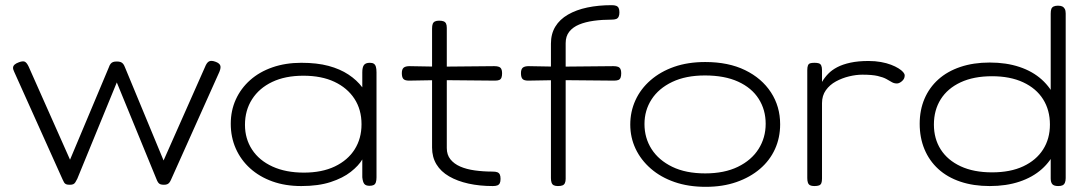

<svg xmlns="http://www.w3.org/2000/svg" viewBox="-20 -709 4210 743"><path d="M250 6Q241 6 236 4Q231 2 228 -3Q225 -8 222 -15L35 -431Q30 -441 30.5 -447.5Q31 -454 36.5 -459Q42 -464 53 -468Q69 -474 76.5 -470Q84 -466 91 -451L251 -91L401 -448Q404 -457 408 -462Q412 -467 417.5 -469Q423 -471 432 -471Q441 -471 446.5 -469Q452 -467 456 -462.5Q460 -458 463 -450L613 -88L773 -449Q780 -467 789 -471.5Q798 -476 814 -470Q828 -465 832 -456.5Q836 -448 829 -431L642 -14Q639 -7 635.5 -2.5Q632 2 627 4Q622 6 614 6Q606 6 600.5 4Q595 2 591.5 -3.5Q588 -9 585 -17L432 -390L279 -17Q275 -9 271.5 -3.5Q268 2 263 4Q258 6 250 6Z M1410 10Q1396 10 1390 3Q1384 -4 1382 -23V-92Q1368 -68 1337.5 -44Q1307 -20 1259.5 -4.5Q1212 11 1146 11Q1084 11 1034 -7Q984 -25 948 -57.5Q912 -90 892.5 -134Q873 -178 873 -230Q873 -281 892.5 -324Q912 -367 948 -399Q984 -431 1034.5 -448.5Q1085 -466 1146 -466Q1207 -466 1251.5 -454Q1296 -442 1328.5 -420.5Q1361 -399 1382 -371V-429Q1382 -449 1388.5 -457.5Q1395 -466 1411 -466Q1421 -466 1426.5 -462.5Q1432 -459 1434.5 -451Q1437 -443 1437 -429V-23Q1437 -11 1434.5 -3.5Q1432 4 1426 7Q1420 10 1410 10ZM1156 -41Q1226 -41 1276 -65Q1326 -89 1352.5 -131Q1379 -173 1379 -228Q1379 -285 1351.5 -327Q1324 -369 1274 -392.5Q1224 -416 1154 -416Q1084 -416 1033.5 -392Q983 -368 955.5 -325Q928 -282 928 -226Q928 -172 955.5 -130Q983 -88 1034.5 -64.5Q1086 -41 1156 -41Z M1887 11Q1836 11 1793 1.5Q1750 -8 1718 -26.5Q1686 -45 1669 -73Q1652 -101 1652 -138V-598Q1652 -610 1654.5 -616.5Q1657 -623 1663 -626Q1669 -629 1679 -629Q1690 -629 1696.5 -626.5Q1703 -624 1706 -618Q1709 -612 1709 -601V-136Q1709 -110 1723 -92.5Q1737 -75 1761 -64.5Q1785 -54 1817.5 -49.5Q1850 -45 1886 -45Q1898 -45 1904.5 -42.5Q1911 -40 1914 -34Q1917 -28 1917 -17Q1917 -6 1914 0Q1911 6 1904.5 8.5Q1898 11 1887 11ZM1565 -453 1679 -451 1893 -453Q1904 -453 1910.5 -450.5Q1917 -448 1920 -442Q1923 -436 1923 -426Q1923 -415 1920.5 -408.5Q1918 -402 1912 -399.5Q1906 -397 1895 -397L1679 -399L1563 -397Q1547 -397 1541 -403.5Q1535 -410 1535 -426Q1535 -441 1542 -447Q1549 -453 1565 -453Z M2139 11Q2129 11 2123 8Q2117 5 2114.5 -2Q2112 -9 2112 -20V-540Q2112 -578 2129 -606Q2146 -634 2178 -652.5Q2210 -671 2253 -680Q2296 -689 2347 -689Q2358 -689 2364.5 -686.5Q2371 -684 2374 -678Q2377 -672 2377 -661Q2377 -651 2374 -644.5Q2371 -638 2364.5 -635.5Q2358 -633 2346 -633Q2310 -633 2277.5 -628.5Q2245 -624 2221 -614Q2197 -604 2183 -586.5Q2169 -569 2169 -542V-17Q2169 -7 2166 -0.5Q2163 6 2156.5 8.5Q2150 11 2139 11ZM2026 -453 2140 -451 2354 -453Q2365 -453 2371.5 -450.5Q2378 -448 2381 -442Q2384 -436 2384 -426Q2384 -415 2381.5 -408.5Q2379 -402 2373 -399.5Q2367 -397 2356 -397L2140 -399L2024 -397Q2008 -397 2002 -403.5Q1996 -410 1996 -426Q1996 -441 2003 -447Q2010 -453 2026 -453Z M2711 14Q2644 14 2590.5 -4.5Q2537 -23 2498.5 -56.5Q2460 -90 2439.5 -133.5Q2419 -177 2419 -227Q2419 -277 2439 -321Q2459 -365 2497.5 -398.5Q2536 -432 2589 -450.5Q2642 -469 2709 -469Q2799 -469 2863.5 -437.5Q2928 -406 2963.5 -351.5Q2999 -297 2999 -228Q2999 -176 2979 -132Q2959 -88 2921 -55.5Q2883 -23 2830 -4.5Q2777 14 2711 14ZM2709 -38Q2783 -38 2835.5 -63.5Q2888 -89 2915.5 -132.5Q2943 -176 2943 -230Q2943 -284 2916 -326.5Q2889 -369 2836.5 -393Q2784 -417 2708 -417Q2634 -417 2581.5 -392Q2529 -367 2501.5 -324.5Q2474 -282 2474 -229Q2474 -175 2501.5 -132Q2529 -89 2581.5 -63.5Q2634 -38 2709 -38Z M3131 11Q3121 11 3115 8Q3109 5 3106.5 -2Q3104 -9 3104 -20V-437Q3104 -449 3106.5 -455.5Q3109 -462 3115 -464Q3121 -466 3132 -466Q3142 -466 3148.5 -464Q3155 -462 3158 -455.5Q3161 -449 3161 -437V-392Q3171 -409 3185 -423.5Q3199 -438 3220 -449Q3241 -460 3271 -466.5Q3301 -473 3341 -473Q3367 -473 3389 -469Q3411 -465 3428 -458.5Q3445 -452 3457 -444.5Q3469 -437 3475 -430Q3481 -423 3481 -417Q3481 -404 3470.5 -395Q3460 -386 3451 -386Q3440 -386 3431.5 -391Q3423 -396 3410.5 -403Q3398 -410 3376.5 -415Q3355 -420 3317 -420Q3293 -420 3266 -413.5Q3239 -407 3215 -394Q3191 -381 3176 -360Q3161 -339 3161 -310V-18Q3161 -7 3158.5 -0.5Q3156 6 3149.5 8.5Q3143 11 3131 11Z M3810 11Q3747 11 3696.5 -6Q3646 -23 3611 -55Q3576 -87 3557.5 -131.5Q3539 -176 3539 -230Q3539 -283 3557.5 -326.5Q3576 -370 3611 -401.5Q3646 -433 3696.5 -450Q3747 -467 3810 -467Q3874 -467 3925 -450Q3976 -433 4011.5 -401Q4047 -369 4065.5 -325Q4084 -281 4084 -227Q4084 -173 4065.5 -129.5Q4047 -86 4011.5 -54.5Q3976 -23 3925 -6Q3874 11 3810 11ZM3819 -42Q3890 -42 3940 -65.5Q3990 -89 4016.5 -130.5Q4043 -172 4043 -227Q4043 -283 4016.5 -325Q3990 -367 3939.5 -390.5Q3889 -414 3819 -414Q3748 -414 3697.5 -390.5Q3647 -367 3620.5 -325Q3594 -283 3594 -227Q3594 -172 3620.5 -130.5Q3647 -89 3697.5 -65.5Q3748 -42 3819 -42ZM4075 11Q4059 11 4052.5 4Q4046 -3 4046 -19V-656Q4046 -668 4048.5 -674.5Q4051 -681 4057.5 -684Q4064 -687 4074 -687Q4085 -687 4091 -684Q4097 -681 4100.5 -674.5Q4104 -668 4104 -657V-20Q4104 -9 4101 -2Q4098 5 4092 8Q4086 11 4075 11Z"/></svg>

Font: Fredoka SemiExpanded Light
Style: Regular
Weight: 300
Width: 6
Designer: Ben Nathan
Foundry: Milena B. Brandão, Ben Nathan
Version: Version 2.001